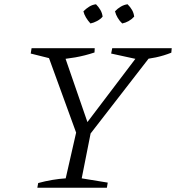

<svg xmlns="http://www.w3.org/2000/svg" viewBox="-20 -880 825 900"><path d="M349 -225 203 -626 206 -643H274L397 -287H374L644 -643H696L695 -629L382 -225ZM155 0 159 -22Q192 -31 224.5 -36.5Q257 -42 288 -44L342 -281H410L363 -44L485 -24L481 0ZM240 -600 124 -629 128 -654H424L423 -634Q378 -619 332.5 -611Q287 -603 240 -600ZM634 -600 501 -629 506 -654H785L783 -633Q748 -619 710.5 -611Q673 -603 634 -600ZM430 -860Q442 -848 450.5 -833.5Q459 -819 461 -802Q451 -790 435 -781.5Q419 -773 404 -770Q392 -783 383 -798Q374 -813 371 -827Q384 -840 398.5 -849Q413 -858 430 -860ZM578 -860Q591 -847 599 -833Q607 -819 609 -802Q597 -789 582.5 -781Q568 -773 553 -770Q541 -781 532 -796Q523 -811 519 -827Q531 -840 546.5 -849Q562 -858 578 -860Z"/></svg>

Font: Piazzolla 8pt ExtraLight
Style: Italic
Weight: 250
Italic angle: -11.3°
Designer: Juan Pablo del Peral
Foundry: Huerta Tipografica
Version: Version 2.001